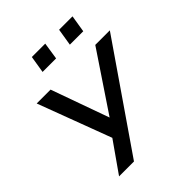

<svg xmlns="http://www.w3.org/2000/svg" viewBox="-244 -855 1175 1175"><g transform="rotate(-45 344.0 -267.0)"><path d="M96 180 242 -28 249 25 55 -492H175L316 -98H298L562 -492H688L225 180ZM453 -603 471 -714H587L569 -603ZM217 -603 235 -714H351L334 -603Z"/></g></svg>

Font: Nunito Sans 10pt Expanded SemiBold
Style: Italic
Weight: 600
Width: 7
Italic angle: -9°
Designer: Vernon Adams
Foundry: Vernon Adams
Version: Version 3.101;gftools[0.9.27]